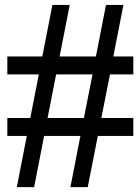

<svg xmlns="http://www.w3.org/2000/svg" viewBox="-20 -748 561 780"><path d="M48.3 12.2 88.9 -195.8H9.8V-268.6H103L137.7 -445.8H9.8V-518.6H151.9L192.9 -728H263.2L222.2 -518.6H369.6L410.6 -728H481.4L440.4 -518.6H521.5V-445.8H426.8L391.6 -268.6H521.5V-195.8H377.4L336.4 12.2H266.1L306.6 -195.8H159.2L118.7 12.2ZM173.3 -268.6H320.8L356 -445.8H208Z"/></svg>

Font: Arian AMU Serif
Style: Italic
Weight: 400
Italic angle: -15°
Designer: Ruben Hakobyan (Tarumian)
Foundry: Ruben Hakobyan (Tarumian)
Version: Version 1.002